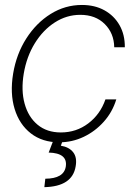

<svg xmlns="http://www.w3.org/2000/svg" viewBox="-20 -565 540 778"><path d="M219.7 11.7Q151.9 11.7 105.2 -24.4Q58.6 -60.5 39.3 -123.5Q20 -186.5 33.2 -266.6Q46.4 -346.2 86.7 -409.2Q127 -472.2 185.3 -508.5Q243.7 -544.9 312 -544.9Q364.3 -544.9 403.3 -523.2Q442.4 -501.5 464.4 -462.9Q486.3 -424.3 485.8 -373.5H442.9Q441.9 -430.2 404.5 -467.5Q367.2 -504.9 305.2 -504.9Q250 -504.9 202.1 -474.1Q154.3 -443.4 121.1 -389.6Q87.9 -335.9 76.2 -266.6Q64.9 -198.7 79.8 -144.8Q94.7 -90.8 132.3 -59.6Q169.9 -28.3 226.6 -28.3Q289.1 -28.3 337.6 -64.9Q386.2 -101.6 407.2 -162.1H451.2Q435.5 -110.8 400.6 -71.8Q365.7 -32.7 319.1 -10.5Q272.5 11.7 219.7 11.7ZM198.7 -2.9H236.8L226.6 25.4Q259.8 30.8 276.4 51.8Q293 72.8 286.6 108.9Q273.4 190.9 159.7 193.4L163.6 159.2Q238.8 158.7 246.6 109.9Q254.9 55.2 177.2 53.2Z"/></svg>

Font: Inter Display Extra Light
Style: Italic
Weight: 200
Italic angle: -9.39999°
Designer: Rasmus Andersson
Foundry: rsms
Version: Version 4.000;git-4fc901f